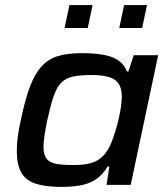

<svg xmlns="http://www.w3.org/2000/svg" viewBox="-20 -727 660 755"><path d="M222 8Q160 8 121 -4.5Q82 -17 64 -48Q46 -79 46 -134Q46 -159 50 -190.5Q54 -222 63 -260Q79 -337 98 -387Q117 -437 143.5 -466Q170 -495 208 -506.5Q246 -518 302 -518Q348 -518 384 -512Q420 -506 444 -490.5Q468 -475 479 -446H485L506 -510H602L494 0H399L410 -72H403Q383 -38 355 -20.5Q327 -3 293.5 2.5Q260 8 222 8ZM268 -78Q306 -78 331 -84Q356 -90 373 -103Q390 -116 402 -135Q411 -148 419 -169Q427 -190 434.5 -214Q442 -238 447.5 -263Q453 -288 456 -310Q459 -332 459 -347Q459 -393 432.5 -412.5Q406 -432 340 -432Q295 -432 267 -426Q239 -420 221 -402Q203 -384 191 -349Q179 -314 166 -255Q159 -221 155 -195Q151 -169 151 -150Q151 -119 162.5 -103.5Q174 -88 199.5 -83Q225 -78 268 -78ZM449 -617 468 -707H558L539 -617ZM234 -617 253 -707H344L325 -617Z"/></svg>

Font: Saira SemiExpanded Medium
Style: Italic
Weight: 500
Width: 6
Italic angle: -12°
Designer: Hector Gatti with collaboration of the Omnibus-Type team
Foundry: Omnibus-Type
Version: Version 1.101